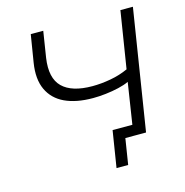

<svg xmlns="http://www.w3.org/2000/svg" viewBox="-122 -819 1046 1084"><g transform="rotate(-15 401.5 -277.0)"><path d="M494 151H426L460 -62H597L588 0H518ZM566 0 613 -303Q588 -291 551.5 -282.5Q515 -274 475.5 -269.5Q436 -265 401 -265Q303 -265 237 -296Q171 -327 142 -389.5Q113 -452 128 -545L154 -705H227L203 -553Q186 -438 240.5 -384.5Q295 -331 415 -331Q466 -331 521.5 -341Q577 -351 625 -373L678 -705H751L639 0Z"/></g></svg>

Font: Nunito Sans 7pt SemiExpanded Light
Style: Italic
Weight: 300
Width: 6
Italic angle: -9°
Designer: Vernon Adams
Foundry: Vernon Adams
Version: Version 3.101;gftools[0.9.27]